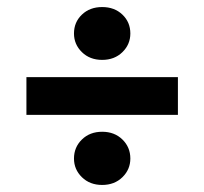

<svg xmlns="http://www.w3.org/2000/svg" viewBox="-20 -562 580 545"><path d="M270 -392Q235 -392 212.5 -414Q190 -436 190 -467Q190 -499 212.5 -520.5Q235 -542 270 -542Q305 -542 327.5 -520.5Q350 -499 350 -467Q350 -436 327.5 -414Q305 -392 270 -392ZM55 -236V-343H485V-236ZM270 -37Q235 -37 212.5 -59Q190 -81 190 -112Q190 -144 212.5 -166Q235 -188 270 -188Q305 -188 327.5 -166Q350 -144 350 -112Q350 -81 327.5 -59Q305 -37 270 -37Z"/></svg>

Font: DeepMind Sans
Style: Bold
Weight: 700
Designer: Jonny Pinhorn / Modifications: Colophon Foundry
Foundry: Colophon Foundry
Version: Version 1.002; ttfautohint (v1.8.2)